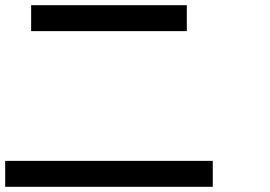

<svg xmlns="http://www.w3.org/2000/svg" viewBox="-20 -820 1040 740"><path d="M0 -100V-200H800V-100ZM100 -700V-800H700V-700Z"/></svg>

Font: GalmuriMono9 Regular
Style: Regular
Weight: 400
Designer: Lee Minseo (quiple)
Version: Version 2.399;hotconv 1.1.1;makeotfexe 2.6.0 DEVELOPMENT